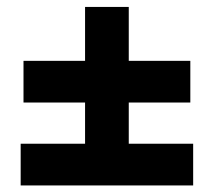

<svg xmlns="http://www.w3.org/2000/svg" viewBox="-20 -618 626 562"><path d="M48.8 -317.9V-439.9H229V-597.7H356.9V-439.9H537.1V-317.9H356.9V-197.3H545.4V-75.2H40.5V-197.3H229V-317.9Z"/></svg>

Font: Cascadia Mono
Style: Bold
Weight: 700
Monospace: yes
Designer: Aaron Bell
Foundry: Saja Typeworks
Version: Version 2404.023; ttfautohint (v1.8.4)